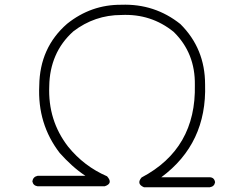

<svg xmlns="http://www.w3.org/2000/svg" viewBox="-20 -796 1040 807"><path d="M490 -776Q630 -781 738 -695Q842 -592 842 -441Q850 -193 658 -51H862Q881 -50 884 -30Q881 -12 862 -9H585Q552 -23 575 -50Q805 -171 799 -439Q801 -573 710 -662Q615 -739 490 -733Q378 -733 288 -664Q238 -619 213 -561Q188 -503 187 -434Q181 -290 266 -180Q333 -97 430 -55Q457 -25 420 -13H138Q119 -16 116 -34Q119 -53 138 -57H339Q309 -77 282.5 -101Q256 -125 231 -153Q137 -275 145 -436Q147 -596 262 -696Q363 -777 490 -776Z"/></svg>

Font: Yomogi
Style: Regular
Weight: 400
Designer: satsuyako
Foundry: satsuyako
Version: Version 3.100